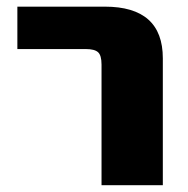

<svg xmlns="http://www.w3.org/2000/svg" viewBox="-20 -544 553 566"><path d="M31.2 -399.4V-524.4H289.1Q460 -524.4 460 -372.1V2H279.3V-353.5Q279.3 -380.9 269 -390.1Q258.8 -399.4 232.4 -399.4Z"/></svg>

Font: Gen Shin Gothic Heavy
Style: Bold
Weight: 900
Designer: [Source Han Sans]
Ryoko NISHIZUKA  (kana & ideographs); Paul D. Hunt (Latin, Greek & Cyrillic); Wenlong ZHANG  (bopomofo
Version: Version 1.002.20150607